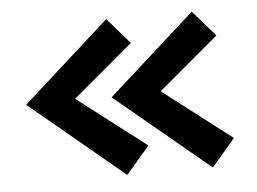

<svg xmlns="http://www.w3.org/2000/svg" viewBox="-40 -519 720 537"><g transform="rotate(-5 320.5 -250.5)"><path d="M338.9 -397.9 169.9 -255.9 362.8 -107.9 296.9 -30.8 32.2 -251 275.9 -470.2ZM579.1 -397.9 410.2 -255.9 603 -107.9 537.1 -30.8 272 -251 516.1 -470.2Z"/></g></svg>

Font: Preahvihear
Style: Regular
Weight: 400
Designer: Danh Hong
Version: Version 8.002; ttfautohint (v1.8.3)